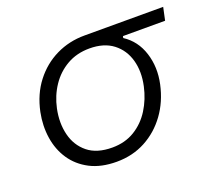

<svg xmlns="http://www.w3.org/2000/svg" viewBox="-93 -618 835 749"><g transform="rotate(-20 325.0 -243.0)"><path d="M273.5 10.5Q209 10.5 163.2 -13.2Q117.5 -37 90.5 -77.2Q63.5 -117.5 55.8 -168.5Q48 -219.5 59 -274Q73.5 -343.5 111.8 -393Q150 -442.5 204.5 -469Q259 -495.5 322.5 -495.5H649.5L638 -442H463L461.5 -434.5Q511.5 -402 530.5 -342.2Q549.5 -282.5 535 -215.5Q520.5 -148.5 483.8 -97.8Q447 -47 393.2 -18.2Q339.5 10.5 273.5 10.5ZM276 -47.5Q329 -47.5 369.2 -72Q409.5 -96.5 435.5 -138Q461.5 -179.5 472.5 -230Q485 -287.5 471.8 -335.5Q458.5 -383.5 421 -412.5Q383.5 -441.5 323 -441.5Q270.5 -441.5 229.5 -418Q188.5 -394.5 161.8 -354.5Q135 -314.5 124.5 -265Q112.5 -207.5 124.8 -158Q137 -108.5 174.5 -78Q212 -47.5 276 -47.5Z"/></g></svg>

Font: Commissioner Light
Style: Italic
Weight: 300
Italic angle: -12°
Designer: Kostas Bartsokas
Foundry: Kostas Bartsokas
Version: Version 1.000; ttfautohint (v1.8.3)